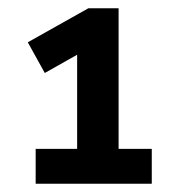

<svg xmlns="http://www.w3.org/2000/svg" viewBox="-20 -725 420 463"><path d="M66 -282V-366H166V-593L88 -549L47 -623L193 -705H266V-366H346V-282Z"/></svg>

Font: Nunito Sans
Style: Bold
Weight: 700
Designer: Vernon Adams
Foundry: Vernon Adams
Version: Version 3.101; ttfautohint (v1.8.4.7-5d5b);gftools[0.9.27]